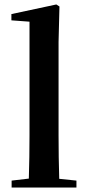

<svg xmlns="http://www.w3.org/2000/svg" viewBox="-20 -839 391 859"><path d="M322 0V-31L245 -39C243 -103 242 -168 242 -235V-651L246 -810L232 -819L31 -776V-748L112 -742V-235C112 -168 111 -103 109 -40L32 -31V0Z"/></svg>

Font: AllPunType Bold
Style: Regular
Weight: 700
Version: 1.0